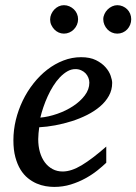

<svg xmlns="http://www.w3.org/2000/svg" viewBox="-20 -716 531 748"><path d="M328.1 -394Q328.1 -403.8 324.2 -413.3Q320.3 -422.9 313.5 -430.2Q306.6 -437.5 296.4 -442.1Q286.1 -446.8 273.9 -446.8Q257.3 -446.8 242.2 -438Q227.1 -429.2 213.1 -414.6Q199.2 -399.9 187.3 -380.9Q175.3 -361.8 165.8 -340.8Q156.2 -319.8 148.9 -298.3Q141.6 -276.9 137.2 -257.8Q168.9 -260.7 202.9 -272.5Q236.8 -284.2 264.6 -302.5Q292.5 -320.8 310.3 -344.2Q328.1 -367.7 328.1 -394ZM417 -393.1Q417 -365.7 404.3 -342.8Q391.6 -319.8 369.9 -301.3Q348.1 -282.7 319.6 -268.3Q291 -253.9 259.5 -243.9Q228 -233.9 195.3 -227.8Q162.6 -221.7 132.8 -220.2Q131.3 -210.4 130.1 -196.8Q128.9 -183.1 128.9 -173.8Q128.9 -146.5 135.5 -123.5Q142.1 -100.6 154.5 -83.7Q167 -66.9 184.6 -57.4Q202.1 -47.9 224.1 -47.9Q257.8 -47.9 298.3 -72.3Q338.9 -96.7 394 -145V-82Q379.9 -68.4 359.4 -52Q338.9 -35.6 312.7 -21.2Q286.6 -6.8 255.9 2.7Q225.1 12.2 190.9 12.2Q175.8 12.2 158 9.3Q140.1 6.3 122.6 -1.2Q105 -8.8 88.6 -22Q72.3 -35.2 59.8 -55.4Q47.4 -75.7 39.8 -103.8Q32.2 -131.8 32.2 -169.9Q32.2 -209.5 41.7 -248.8Q51.3 -288.1 68.6 -324Q85.9 -359.9 110.4 -390.9Q134.8 -421.9 164.1 -444.6Q193.4 -467.3 226.8 -480.2Q260.3 -493.2 295.9 -493.2Q330.6 -493.2 353.8 -481.7Q377 -470.2 391.1 -454.1Q405.3 -438 411.1 -420.9Q417 -403.8 417 -393.1ZM284.2 -641.1Q284.2 -629.9 279.8 -619.6Q275.4 -609.4 267.8 -601.6Q260.3 -593.8 250.2 -589.4Q240.2 -585 229 -585Q218.3 -585 208.5 -589.4Q198.7 -593.8 191.4 -601.6Q184.1 -609.4 179.7 -619.1Q175.3 -628.9 175.3 -640.1Q175.3 -650.9 179.7 -660.9Q184.1 -670.9 191.4 -678.7Q198.7 -686.5 208.5 -691.2Q218.3 -695.8 229 -695.8Q240.2 -695.8 250.2 -691.4Q260.3 -687 267.8 -679.7Q275.4 -672.4 279.8 -662.4Q284.2 -652.3 284.2 -641.1ZM491.2 -641.1Q491.2 -629.9 487.1 -619.6Q482.9 -609.4 475.6 -601.6Q468.3 -593.8 458.3 -589.4Q448.2 -585 437 -585Q425.8 -585 415.8 -589.4Q405.8 -593.8 398.4 -601.6Q391.1 -609.4 386.7 -619.6Q382.3 -629.9 382.3 -641.1Q382.3 -651.4 387 -661.4Q391.6 -671.4 399.2 -679Q406.7 -686.5 416.7 -691.2Q426.8 -695.8 437 -695.8Q448.2 -695.8 458.3 -691.4Q468.3 -687 475.6 -679.7Q482.9 -672.4 487.1 -662.4Q491.2 -652.3 491.2 -641.1Z"/></svg>

Font: Charis SIL Cyr
Style: Italic
Weight: 400
Italic angle: -11°
Foundry: SIL International
Version: Version 5.000